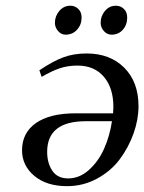

<svg xmlns="http://www.w3.org/2000/svg" viewBox="-20 -637 499 664"><path d="M56.2 -117.2Q56.2 -177.7 104.2 -211.4Q152.3 -245.1 241.2 -245.1H371.1Q372.1 -259.3 372.1 -267.1Q372.1 -333 339.1 -371.6Q306.2 -410.2 248 -410.2Q213.9 -410.2 186 -400.6Q158.2 -391.1 124 -371.1L116.2 -394Q164.6 -426.3 200.2 -439.2Q235.8 -452.1 279.8 -452.1Q360.4 -452.1 409.7 -402.8Q459 -353.5 459 -270Q459 -223.6 441.9 -175.5Q424.8 -127.4 394.3 -86.4Q363.8 -45.4 315.7 -19.3Q267.6 6.8 211.9 6.8Q141.1 6.8 98.6 -28.8Q56.2 -64.5 56.2 -117.2ZM143.1 -111.8Q143.1 -73.2 160.9 -46.6Q178.7 -20 215.8 -20Q254.9 -20 287.6 -49.3Q320.3 -78.6 339.8 -122.3Q359.4 -166 367.2 -217.8H276.9Q143.1 -217.8 143.1 -111.8ZM169.9 -558.1Q169.9 -581.5 185.3 -599.4Q200.7 -617.2 223.1 -617.2Q239.3 -617.2 250.7 -606.2Q262.2 -595.2 262.2 -576.2Q262.2 -551.8 246.6 -534.4Q231 -517.1 207 -517.1Q191.4 -517.1 180.7 -529.8Q169.9 -542.5 169.9 -558.1ZM328.1 -558.1Q328.1 -582 343.3 -599.6Q358.4 -617.2 380.9 -617.2Q397 -617.2 408.4 -606.2Q419.9 -595.2 419.9 -576.2Q419.9 -551.3 404.8 -534.2Q389.6 -517.1 366.2 -517.1Q350.1 -517.1 339.1 -529.8Q328.1 -542.5 328.1 -558.1Z"/></svg>

Font: Dehuti Alt
Style: Bold-Italic
Weight: 700
Version: Version 1.2